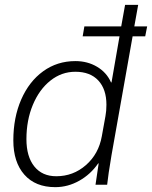

<svg xmlns="http://www.w3.org/2000/svg" viewBox="-20 -762 627 792"><path d="M579 -612H527L440 -122Q426 -39 422 0H374Q383 -62 387 -88H385Q354 -43 307 -16.5Q260 10 208 10Q126 10 80.5 -41.5Q35 -93 35 -183Q35 -277 67.5 -351.5Q100 -426 158 -468Q216 -510 291 -510Q341 -510 380.5 -486.5Q420 -463 438 -422H440L473 -612H321L328 -653H480L496 -742H550L534 -653H587ZM419 -330Q419 -394 385.5 -430Q352 -466 291 -466Q234 -466 188 -429.5Q142 -393 115.5 -329.5Q89 -266 89 -188Q89 -116 121.5 -75.5Q154 -35 212 -35Q282 -35 334.5 -81Q387 -127 400 -200L415 -283Q419 -304 419 -330Z"/></svg>

Font: Sarabun ExtraLight
Style: Italic
Weight: 275
Italic angle: -10°
Designer: Suppakit Chalermlarp | Katatrad Co.,Ltd.
Foundry: Cadson Demak Co.,Ltd.
Version: Version 1.000; ttfautohint (v1.6)